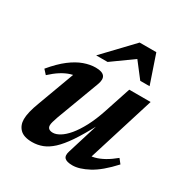

<svg xmlns="http://www.w3.org/2000/svg" viewBox="-163 -820 924 962"><g transform="rotate(30 299.5 -339.0)"><path d="M338 -40.5 395.5 -226.5 396 -222.5Q359 -153 328 -107.2Q297 -61.5 268.8 -35.5Q240.5 -9.5 212.2 1.2Q184 12 153 12Q104.5 12 82.5 -10.2Q60.5 -32.5 60.5 -67.5Q60.5 -86 66.5 -111.8Q72.5 -137.5 87 -175.5L177.5 -420.5L200.5 -386Q175 -386.5 149.8 -378.8Q124.5 -371 98.8 -354.8Q73 -338.5 45.5 -313L23 -337.5Q65 -388 103.2 -417Q141.5 -446 176.8 -458.5Q212 -471 244 -471Q282 -471 294.5 -454.5Q307 -438 294 -404L202.5 -159.5Q195.5 -139 192 -126.8Q188.5 -114.5 188.5 -106Q188.5 -93.5 196.5 -87Q204.5 -80.5 220 -80.5Q238 -80.5 260.2 -94Q282.5 -107.5 305.8 -135.2Q329 -163 351.8 -205.8Q374.5 -248.5 394 -307.5L444 -459H567.5L436 -37.5L416.5 -73Q440 -72 464.8 -78.2Q489.5 -84.5 516.5 -99.5Q543.5 -114.5 572.5 -138.5L593 -112.5Q530.5 -44 478 -16Q425.5 12 386.5 12Q353 12 341 -0.2Q329 -12.5 338 -40.5ZM214.5 -525 371 -689.5H467.5L523.5 -525H469.5L390.5 -627.5H423L280.5 -525Z"/></g></svg>

Font: Newsreader SemiBold
Style: Italic
Weight: 600
Italic angle: -17°
Designer: Hugues Gentile
Foundry: Production Type
Version: Version 1.003